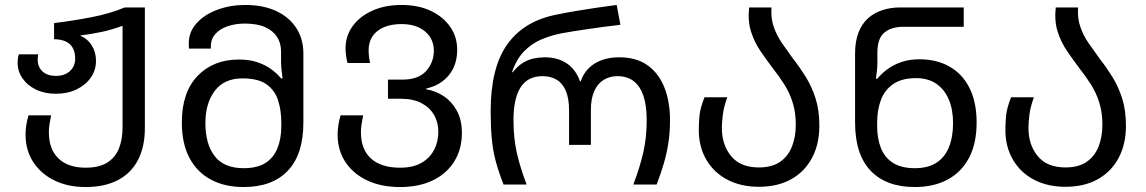

<svg xmlns="http://www.w3.org/2000/svg" viewBox="-20 -744 4620 774"><path d="M325 10Q253 10 198.5 -17Q144 -44 113.5 -91.5Q83 -139 83 -201Q83 -220 86 -239.5Q89 -259 95 -279H186Q182 -260 179.5 -243Q177 -226 177 -211Q177 -142 216 -105Q255 -68 325 -68Q379 -68 411.5 -88Q444 -108 459 -144.5Q474 -181 474 -230V-640Q431 -624 388 -615Q345 -606 304 -601V-600Q333 -588 350 -561Q367 -534 367 -499Q367 -461 346 -431Q325 -401 288.5 -383.5Q252 -366 205 -366Q160 -366 125 -383Q90 -400 70.5 -428.5Q51 -457 51 -491Q51 -499 52 -508Q53 -517 56 -525H134Q133 -518 132.5 -513Q132 -508 132 -503Q132 -474 151.5 -456Q171 -438 205 -438Q241 -438 262 -457.5Q283 -477 283 -507Q283 -545 262.5 -565Q242 -585 198 -586V-651Q273 -660 348 -674.5Q423 -689 483 -714H564V-227Q564 -153 536.5 -99.5Q509 -46 455.5 -18Q402 10 325 10Z M962 10Q887 10 831 -19.5Q775 -49 744 -107Q713 -165 713 -250Q713 -372 776.5 -438Q840 -504 943 -504Q985 -504 1016.5 -493.5Q1048 -483 1072 -466Q1096 -449 1113 -428H1119Q1118 -439 1115.5 -458Q1113 -477 1113 -494V-537Q1113 -570 1097 -595Q1081 -620 1049 -634.5Q1017 -649 967 -649Q930 -649 898.5 -638.5Q867 -628 848.5 -607.5Q830 -587 830 -557Q830 -554 830 -552.5Q830 -551 830 -548H742Q741 -556 741 -560Q741 -564 741 -569Q741 -616 773 -651Q805 -686 857 -705Q909 -724 968 -724Q1041 -724 1093.5 -699.5Q1146 -675 1174.5 -631Q1203 -587 1203 -528V-250Q1203 -122 1140.5 -56Q1078 10 962 10ZM962 -66Q1017 -66 1050 -87Q1083 -108 1098.5 -146.5Q1114 -185 1114 -235V-250Q1114 -299 1101 -339.5Q1088 -380 1054.5 -404Q1021 -428 957 -428Q884 -428 846 -378Q808 -328 808 -248Q808 -163 845.5 -114.5Q883 -66 962 -66Z M1593 10Q1516 10 1459.5 -17Q1403 -44 1372 -91.5Q1341 -139 1341 -201Q1341 -220 1344 -239.5Q1347 -259 1353 -279H1444Q1440 -260 1437.5 -243Q1435 -226 1435 -211Q1435 -142 1475.5 -105Q1516 -68 1593 -68Q1645 -68 1679 -87.5Q1713 -107 1730 -140Q1747 -173 1747 -213Q1747 -251 1729.5 -281Q1712 -311 1678.5 -328.5Q1645 -346 1595 -346H1544V-423H1602Q1667 -423 1698 -458Q1729 -493 1729 -540Q1729 -571 1713.5 -595Q1698 -619 1669 -633Q1640 -647 1599 -647Q1557 -647 1527 -634Q1497 -621 1481.5 -597.5Q1466 -574 1466 -542Q1466 -529 1467.5 -516.5Q1469 -504 1472 -490H1381Q1377 -505 1375 -519.5Q1373 -534 1373 -549Q1373 -599 1401.5 -638.5Q1430 -678 1481 -701Q1532 -724 1599 -724Q1666 -724 1716 -700.5Q1766 -677 1794.5 -636.5Q1823 -596 1823 -543Q1823 -482 1789.5 -441Q1756 -400 1698 -387V-384Q1736 -378 1768.5 -356.5Q1801 -335 1821.5 -298Q1842 -261 1842 -208Q1842 -143 1811.5 -93.5Q1781 -44 1725 -17Q1669 10 1593 10Z M2010 0Q1990 -51 1978.5 -94Q1967 -137 1962.5 -184.5Q1958 -232 1958 -296Q1958 -383 1974.5 -450Q1991 -517 2024.5 -564.5Q2058 -612 2108.5 -642.5Q2159 -673 2228 -686Q2267 -694 2306.5 -700.5Q2346 -707 2386 -713Q2426 -719 2466 -724L2481 -644Q2445 -640 2411.5 -635.5Q2378 -631 2348 -626.5Q2318 -622 2292 -618Q2266 -614 2245 -610Q2203 -602 2163.5 -585.5Q2124 -569 2093 -537.5Q2062 -506 2044 -453H2047Q2067 -478 2088.5 -491Q2110 -504 2132.5 -508.5Q2155 -513 2176 -513Q2229 -513 2265.5 -488Q2302 -463 2318 -416H2321Q2337 -463 2377.5 -488Q2418 -513 2476 -513Q2546 -513 2591 -480.5Q2636 -448 2658.5 -391Q2681 -334 2681 -259Q2681 -211 2674.5 -168.5Q2668 -126 2656 -85Q2644 -44 2627 0H2533Q2559 -68 2573 -128.5Q2587 -189 2587 -260Q2587 -318 2574 -357Q2561 -396 2535 -416.5Q2509 -437 2469 -437Q2438 -437 2413.5 -422Q2389 -407 2375.5 -376.5Q2362 -346 2362 -301V-160H2274V-301Q2274 -346 2261.5 -376.5Q2249 -407 2225 -422Q2201 -437 2167 -437Q2108 -437 2079 -392.5Q2050 -348 2050 -259Q2050 -186 2064 -125.5Q2078 -65 2103 0Z M3039 9Q2967 9 2912.5 -19.5Q2858 -48 2827.5 -100Q2797 -152 2797 -220Q2797 -250 2800 -279.5Q2803 -309 2820 -352H2912Q2898 -314 2894 -282.5Q2890 -251 2890 -228Q2890 -160 2927.5 -114.5Q2965 -69 3039 -69Q3092 -69 3124.5 -91.5Q3157 -114 3172.5 -153Q3188 -192 3188 -241Q3188 -291 3175.5 -330.5Q3163 -370 3142.5 -402.5Q3122 -435 3099 -464Q3071 -501 3046 -537.5Q3021 -574 3007.5 -617Q2994 -660 3000 -714H3090Q3087 -671 3099 -636Q3111 -601 3132.5 -570Q3154 -539 3178 -506Q3204 -473 3228 -434.5Q3252 -396 3267.5 -348Q3283 -300 3283 -237Q3283 -163 3253.5 -107.5Q3224 -52 3169.5 -21.5Q3115 9 3039 9Z M3668 10Q3552 10 3489.5 -56Q3427 -122 3427 -250V-528Q3427 -578 3441 -613.5Q3455 -649 3480 -671Q3505 -693 3538 -703.5Q3571 -714 3609 -714H3865V-636H3621Q3573 -636 3545 -612.5Q3517 -589 3517 -533V-493Q3517 -476 3515 -457Q3513 -438 3511 -427H3517Q3534 -448 3558 -465.5Q3582 -483 3614 -494Q3646 -505 3687 -505Q3756 -505 3808 -475.5Q3860 -446 3888.5 -389Q3917 -332 3917 -250Q3917 -165 3886 -107Q3855 -49 3799 -19.5Q3743 10 3668 10ZM3668 -66Q3721 -66 3755 -88Q3789 -110 3805.5 -151Q3822 -192 3822 -248Q3822 -302 3805 -342.5Q3788 -383 3755 -406Q3722 -429 3673 -429Q3615 -429 3580.5 -405Q3546 -381 3531 -340.5Q3516 -300 3516 -250V-235Q3516 -185 3531.5 -146.5Q3547 -108 3580.5 -87Q3614 -66 3668 -66Z M4275 9Q4203 9 4148.5 -19.5Q4094 -48 4063.5 -100Q4033 -152 4033 -220Q4033 -250 4036 -279.5Q4039 -309 4056 -352H4148Q4134 -314 4130 -282.5Q4126 -251 4126 -228Q4126 -160 4163.5 -114.5Q4201 -69 4275 -69Q4328 -69 4360.5 -91.5Q4393 -114 4408.5 -153Q4424 -192 4424 -241Q4424 -291 4411.5 -330.5Q4399 -370 4378.5 -402.5Q4358 -435 4335 -464Q4307 -501 4282 -537.5Q4257 -574 4243.5 -617Q4230 -660 4236 -714H4326Q4323 -671 4335 -636Q4347 -601 4368.5 -570Q4390 -539 4414 -506Q4440 -473 4464 -434.5Q4488 -396 4503.5 -348Q4519 -300 4519 -237Q4519 -163 4489.5 -107.5Q4460 -52 4405.5 -21.5Q4351 9 4275 9Z"/></svg>

Font: Noto Sans Ambassadori
Style: Regular
Weight: 400
Designer: Monotype Design Team
Foundry: Monotype Imaging Inc.
Version: Version 2.013